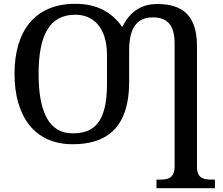

<svg xmlns="http://www.w3.org/2000/svg" viewBox="-20 -745 1166 1005"><path d="M799 240H1105V195H1084C1044 195 1011 186 1011 128V-504C1011 -667 933 -724 802 -724C712 -724 656 -676 620 -604C563 -683 487 -725 374 -725C160 -725 56 -580 56 -359C56 -137 160 10 360 10C528 10 655 -66 656 -314V-485C657 -601 698 -654 780 -654C861 -654 894 -608 894 -516V125C894 186 861 195 820 195H799ZM360 -47C235 -47 182 -162 182 -358C182 -554 235 -668 374 -668C465 -668 540 -605 540 -457V-304C540 -95 464 -47 360 -47Z"/></svg>

Font: Noto Serif Medium
Style: Regular
Weight: 500
Designer: Monotype Design Team
Foundry: Monotype Imaging Inc.
Version: Version 2.013